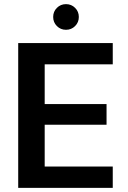

<svg xmlns="http://www.w3.org/2000/svg" viewBox="-20 -908 618 928"><path d="M68 0V-700H525V-597H196V-405H495V-305H196V-103H525V0ZM299 -764Q273 -764 255 -782Q237 -800 237 -826Q237 -852 255 -870Q273 -888 299 -888Q325 -888 343 -870Q361 -852 361 -826Q361 -800 343 -782Q325 -764 299 -764Z"/></svg>

Font: DeepMind Sans
Style: Bold
Weight: 700
Designer: Jonny Pinhorn / Modifications: Colophon Foundry
Foundry: Colophon Foundry
Version: Version 1.002; ttfautohint (v1.8.2)